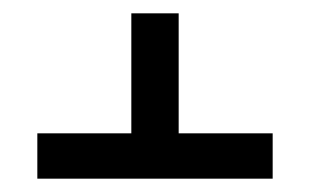

<svg xmlns="http://www.w3.org/2000/svg" viewBox="-20 -592 465 288"><path d="M36 -392H177V-572H248V-392H389V-324H36Z"/></svg>

Font: Noto Serif Hebrew CondExtraBold
Style: Regular
Weight: 800
Width: 3
Designer: Monotype Design Team
Foundry: Monotype Imaging Inc.
Version: Version 1.000